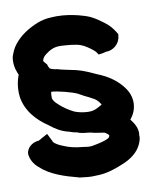

<svg xmlns="http://www.w3.org/2000/svg" viewBox="-80 -667 642 815"><g transform="rotate(-10 241.0 -259.0)"><path d="M0 -50C3 -26 15 -6 34 10C76 49 136 68 194 83L196 84L222 87C230 88 240 89 251 89C262 89 271 88 279 88H280H281C317 86 350 75 379 63C425 46 467 17 478 -36V-38V-40C478 -42 479 -42 478 -47C484 -80 464 -105 452 -121L454 -122L456 -125C486 -164 486 -215 456 -255C432 -289 394 -316 351 -333C324 -345 296 -359 264 -367C233 -374 203 -379 181 -386H179H177C162 -389 154 -393 153 -394L152 -395V-396C149 -400 148 -403 146 -409L145 -413L142 -416C137 -422 133 -426 131 -430C134 -442 139 -449 150 -457C167 -470 185 -480 210 -480H219C220 -480 224 -479 233 -479C250 -478 269 -476 283 -473C308 -468 322 -458 339 -446C346 -441 358 -431 359 -429L368 -416L384 -418C390 -419 393 -420 400 -422C430 -421 461 -444 464 -479L465 -487L460 -495C448 -515 434 -531 413 -546C401 -555 382 -569 361 -579C345 -586 330 -590 312 -595C286 -601 256 -607 219 -607C209 -607 202 -606 196 -606H195C173 -605 156 -601 137 -594C95 -577 59 -554 33 -521C20 -505 14 -489 8 -473V-472L7 -470C2 -444 7 -417 16 -397L17 -394L19 -392C9 -365 3 -334 7 -298V-297C17 -232 62 -187 107 -157C127 -141 152 -123 188 -115C196 -112 208 -108 218 -107C236 -99 256 -98 275 -96C295 -90 319 -88 335 -85C341 -82 347 -77 351 -73L353 -71C352 -66 350 -62 350 -62C344 -56 327 -50 306 -45C290 -42 276 -38 266 -38H256L242 -40L235 -41H234C201 -44 176 -50 153 -60C133 -68 122 -74 112 -84V-86L94 -122L70 -109C66 -106 61 -104 54 -100C35 -99 9 -88 1 -61L0 -55ZM140 -270C140 -273 140 -295 143 -295C164 -295 232 -278 253 -267C284 -248 314 -239 330 -223C334 -219 339 -212 342 -207C342 -207 343 -207 343 -204C342 -203 338 -201 335 -200L334 -199C323 -193 314 -188 304 -186C282 -180 239 -188 221 -197C201 -207 180 -221 164 -236C149 -249 141 -259 140 -270Z"/></g></svg>

Font: SolarCharger
Style: 1050
Weight: 1000
Designer: Mew Too
Foundry: Cannot Into Space Fonts/KineticPlasma Fonts
Version: Version 1.100